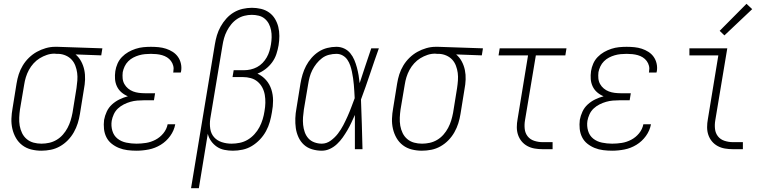

<svg xmlns="http://www.w3.org/2000/svg" viewBox="-20 -784 4040 1009"><path d="M197 8Q170 8 144 1.5Q118 -5 97.5 -20.5Q77 -36 64 -58.5Q51 -81 45 -107Q39 -133 40 -160.5Q41 -188 46 -215L67 -345Q71 -370 78.5 -393.5Q86 -417 99.5 -439.5Q113 -462 132 -480.5Q151 -499 173.5 -511.5Q196 -524 220.5 -531Q245 -538 269 -538Q272 -538 275.5 -538Q279 -538 283 -538L518 -530L512 -493L377 -498Q395 -483 406.5 -461.5Q418 -440 423 -416Q428 -392 427 -366Q426 -340 421 -315L400 -185Q396 -160 388.5 -136Q381 -112 368 -89Q355 -66 336.5 -47Q318 -28 295 -15Q272 -2 247 3Q222 8 197 8ZM198 -29Q218 -29 238.5 -33.5Q259 -38 277.5 -49Q296 -60 310.5 -76.5Q325 -93 335 -112Q345 -131 351 -150.5Q357 -170 361 -191L382 -321Q385 -341 386.5 -361.5Q388 -382 385.5 -401Q383 -420 376 -438.5Q369 -457 356.5 -470.5Q344 -484 326 -492Q308 -500 288 -501H277Q274 -501 271.5 -501.5Q269 -502 266 -502Q246 -502 226.5 -495.5Q207 -489 189 -478Q171 -467 156.5 -451Q142 -435 132 -416.5Q122 -398 116 -378.5Q110 -359 107 -339L85 -209Q82 -188 81 -166Q80 -144 83.5 -123.5Q87 -103 96 -84.5Q105 -66 120.5 -53Q136 -40 156 -34.5Q176 -29 198 -29Z M697 8Q673 8 649.5 5Q626 2 605 -6.5Q584 -15 566.5 -29Q549 -43 539 -63Q529 -83 526.5 -106.5Q524 -130 527 -154Q531 -176 541 -197.5Q551 -219 568.5 -235Q586 -251 607.5 -261.5Q629 -272 652 -278Q633 -286 618 -299Q603 -312 594.5 -330Q586 -348 584.5 -368.5Q583 -389 586 -410Q589 -430 597.5 -449.5Q606 -469 621 -484.5Q636 -500 654.5 -510.5Q673 -521 693 -527.5Q713 -534 733 -536Q753 -538 773 -538Q794 -538 814 -536Q834 -534 852.5 -528Q871 -522 887.5 -511.5Q904 -501 915 -485.5Q926 -470 930.5 -450.5Q935 -431 932 -411Q931 -409 931 -407Q931 -405 930 -403H890Q891 -405 891 -406Q891 -407 891 -409Q894 -424 890.5 -438Q887 -452 878.5 -463.5Q870 -475 858 -482.5Q846 -490 832 -494Q818 -498 803 -499.5Q788 -501 773 -501Q758 -501 742 -499.5Q726 -498 710.5 -493.5Q695 -489 680.5 -481.5Q666 -474 654 -462Q642 -450 635 -435Q628 -420 625 -405Q623 -388 624.5 -372Q626 -356 633.5 -342.5Q641 -329 653 -319Q665 -309 679.5 -303.5Q694 -298 710 -296Q726 -294 742 -294H795L789 -257H736Q719 -257 701 -255.5Q683 -254 665.5 -249Q648 -244 631 -235.5Q614 -227 600 -214Q586 -201 578 -183.5Q570 -166 567 -149Q563 -122 570.5 -96.5Q578 -71 597.5 -55.5Q617 -40 643.5 -34.5Q670 -29 697 -29Q722 -29 747.5 -33Q773 -37 797 -49.5Q821 -62 838.5 -83.5Q856 -105 861 -131H901Q895 -98 874.5 -69.5Q854 -41 824.5 -23Q795 -5 762 1.5Q729 8 697 8Z M984 205 1109 -550Q1113 -575 1120 -598.5Q1127 -622 1139.5 -644.5Q1152 -667 1169.5 -686.5Q1187 -706 1209 -719Q1231 -732 1255.5 -737.5Q1280 -743 1304 -743Q1328 -743 1351.5 -737.5Q1375 -732 1394 -718.5Q1413 -705 1425 -685Q1437 -665 1442.5 -642.5Q1448 -620 1448 -595Q1448 -570 1444 -546Q1440 -523 1432.5 -500Q1425 -477 1410.5 -457Q1396 -437 1376 -421.5Q1356 -406 1333 -397Q1359 -385 1378 -363.5Q1397 -342 1406 -314Q1415 -286 1415 -255.5Q1415 -225 1409 -194Q1405 -169 1398 -144Q1391 -119 1378 -95Q1365 -71 1346 -51Q1327 -31 1304 -17Q1281 -3 1255 2.5Q1229 8 1204 8Q1181 8 1159 3.5Q1137 -1 1119.5 -13Q1102 -25 1089.5 -42.5Q1077 -60 1072 -81L1025 205ZM1197 -29Q1218 -29 1240 -33.5Q1262 -38 1281.5 -49.5Q1301 -61 1317 -78.5Q1333 -96 1343.5 -116Q1354 -136 1360.5 -157.5Q1367 -179 1370 -200Q1374 -222 1374.5 -243.5Q1375 -265 1371.5 -285.5Q1368 -306 1358.5 -324Q1349 -342 1333.5 -355Q1318 -368 1298 -373.5Q1278 -379 1256 -379H1202L1208 -415H1262Q1280 -415 1297.5 -419Q1315 -423 1331 -431.5Q1347 -440 1360 -453.5Q1373 -467 1382 -483Q1391 -499 1396 -516Q1401 -533 1404 -551Q1407 -569 1407.5 -588Q1408 -607 1404.5 -625Q1401 -643 1393 -658.5Q1385 -674 1371.5 -685.5Q1358 -697 1340 -701.5Q1322 -706 1303 -706Q1284 -706 1264 -701Q1244 -696 1226.5 -684.5Q1209 -673 1195.5 -656.5Q1182 -640 1172.5 -621.5Q1163 -603 1157.5 -583.5Q1152 -564 1149 -544L1085 -160Q1081 -133 1085 -107Q1089 -81 1105 -63Q1121 -45 1145.5 -37Q1170 -29 1197 -29Z M1671 8Q1645 8 1620 0.5Q1595 -7 1577 -23.5Q1559 -40 1548.5 -63Q1538 -86 1534.5 -111Q1531 -136 1532 -162.5Q1533 -189 1538 -215L1559 -345Q1563 -369 1570 -392.5Q1577 -416 1588.5 -438Q1600 -460 1617 -479.5Q1634 -499 1655 -512.5Q1676 -526 1700 -532Q1724 -538 1748 -538Q1770 -538 1789 -529Q1808 -520 1821 -504Q1834 -488 1842 -469Q1850 -450 1855.5 -429.5Q1861 -409 1864.5 -388.5Q1868 -368 1870 -347Q1885 -392 1900 -438Q1915 -484 1931 -530H1971Q1947 -463 1924.5 -395.5Q1902 -328 1877 -261Q1880 -196 1881.5 -130.5Q1883 -65 1885 0H1845Q1845 -45 1845 -90Q1845 -135 1845 -180Q1836 -160 1826.5 -139.5Q1817 -119 1805.5 -99.5Q1794 -80 1781 -61.5Q1768 -43 1751 -27Q1734 -11 1713.5 -1.5Q1693 8 1671 8ZM1671 -29Q1696 -29 1718 -45Q1740 -61 1756 -82Q1772 -103 1784 -126Q1796 -149 1806.5 -172.5Q1817 -196 1826 -220Q1835 -244 1844 -268Q1843 -286 1842 -303.5Q1841 -321 1839.5 -338.5Q1838 -356 1835.5 -373Q1833 -390 1829.5 -407Q1826 -424 1820.5 -440Q1815 -456 1805.5 -470Q1796 -484 1781 -492.5Q1766 -501 1748 -501Q1729 -501 1709 -496Q1689 -491 1672.5 -478.5Q1656 -466 1643 -449.5Q1630 -433 1621 -415Q1612 -397 1607 -378Q1602 -359 1599 -339L1577 -209Q1574 -189 1572.5 -168.5Q1571 -148 1573 -128Q1575 -108 1581.5 -89.5Q1588 -71 1600.5 -57Q1613 -43 1632 -36Q1651 -29 1671 -29Z M2197 8Q2170 8 2144 1.5Q2118 -5 2097.5 -20.5Q2077 -36 2064 -58.5Q2051 -81 2045 -107Q2039 -133 2040 -160.5Q2041 -188 2046 -215L2067 -345Q2071 -370 2078.5 -393.5Q2086 -417 2099.5 -439.5Q2113 -462 2132 -480.5Q2151 -499 2173.5 -511.5Q2196 -524 2220.5 -531Q2245 -538 2269 -538Q2272 -538 2275.5 -538Q2279 -538 2283 -538L2518 -530L2512 -493L2377 -498Q2395 -483 2406.5 -461.5Q2418 -440 2423 -416Q2428 -392 2427 -366Q2426 -340 2421 -315L2400 -185Q2396 -160 2388.5 -136Q2381 -112 2368 -89Q2355 -66 2336.5 -47Q2318 -28 2295 -15Q2272 -2 2247 3Q2222 8 2197 8ZM2198 -29Q2218 -29 2238.5 -33.5Q2259 -38 2277.5 -49Q2296 -60 2310.5 -76.5Q2325 -93 2335 -112Q2345 -131 2351 -150.5Q2357 -170 2361 -191L2382 -321Q2385 -341 2386.5 -361.5Q2388 -382 2385.5 -401Q2383 -420 2376 -438.5Q2369 -457 2356.5 -470.5Q2344 -484 2326 -492Q2308 -500 2288 -501H2277Q2274 -501 2271.5 -501.5Q2269 -502 2266 -502Q2246 -502 2226.5 -495.5Q2207 -489 2189 -478Q2171 -467 2156.5 -451Q2142 -435 2132 -416.5Q2122 -398 2116 -378.5Q2110 -359 2107 -339L2085 -209Q2082 -188 2081 -166Q2080 -144 2083.5 -123.5Q2087 -103 2096 -84.5Q2105 -66 2120.5 -53Q2136 -40 2156 -34.5Q2176 -29 2198 -29Z M2831 0Q2810 0 2789.5 -3.5Q2769 -7 2751.5 -16.5Q2734 -26 2721.5 -41Q2709 -56 2702.5 -75Q2696 -94 2696 -115.5Q2696 -137 2700 -158L2755 -493H2600L2606 -530H2957L2951 -493H2796L2739 -152Q2735 -129 2737.5 -106.5Q2740 -84 2753 -67.5Q2766 -51 2787.5 -44Q2809 -37 2831 -37H2884V0Z M3197 8Q3173 8 3149.5 5Q3126 2 3105 -6.5Q3084 -15 3066.5 -29Q3049 -43 3039 -63Q3029 -83 3026.5 -106.5Q3024 -130 3027 -154Q3031 -176 3041 -197.5Q3051 -219 3068.5 -235Q3086 -251 3107.5 -261.5Q3129 -272 3152 -278Q3133 -286 3118 -299Q3103 -312 3094.5 -330Q3086 -348 3084.5 -368.5Q3083 -389 3086 -410Q3089 -430 3097.5 -449.5Q3106 -469 3121 -484.5Q3136 -500 3154.5 -510.5Q3173 -521 3193 -527.5Q3213 -534 3233 -536Q3253 -538 3273 -538Q3294 -538 3314 -536Q3334 -534 3352.5 -528Q3371 -522 3387.5 -511.5Q3404 -501 3415 -485.5Q3426 -470 3430.5 -450.5Q3435 -431 3432 -411Q3431 -409 3431 -407Q3431 -405 3430 -403H3390Q3391 -405 3391 -406Q3391 -407 3391 -409Q3394 -424 3390.5 -438Q3387 -452 3378.5 -463.5Q3370 -475 3358 -482.5Q3346 -490 3332 -494Q3318 -498 3303 -499.5Q3288 -501 3273 -501Q3258 -501 3242 -499.5Q3226 -498 3210.5 -493.5Q3195 -489 3180.5 -481.5Q3166 -474 3154 -462Q3142 -450 3135 -435Q3128 -420 3125 -405Q3123 -388 3124.5 -372Q3126 -356 3133.5 -342.5Q3141 -329 3153 -319Q3165 -309 3179.5 -303.5Q3194 -298 3210 -296Q3226 -294 3242 -294H3295L3289 -257H3236Q3219 -257 3201 -255.5Q3183 -254 3165.5 -249Q3148 -244 3131 -235.5Q3114 -227 3100 -214Q3086 -201 3078 -183.5Q3070 -166 3067 -149Q3063 -122 3070.5 -96.5Q3078 -71 3097.5 -55.5Q3117 -40 3143.5 -34.5Q3170 -29 3197 -29Q3222 -29 3247.5 -33Q3273 -37 3297 -49.5Q3321 -62 3338.5 -83.5Q3356 -105 3361 -131H3401Q3395 -98 3374.5 -69.5Q3354 -41 3324.5 -23Q3295 -5 3262 1.5Q3229 8 3197 8Z M3831 0Q3810 0 3789.5 -3.5Q3769 -7 3751.5 -16.5Q3734 -26 3721.5 -41Q3709 -56 3702.5 -75Q3696 -94 3696 -115.5Q3696 -137 3700 -158L3755 -493H3603V-530H3802L3739 -152Q3735 -129 3737.5 -106.5Q3740 -84 3753 -67.5Q3766 -51 3787.5 -44Q3809 -37 3831 -37H3884V0ZM3787 -598 3762 -622 3903 -764 3933 -736Z"/></svg>

Font: Iosevka Slab XLtObl
Style: Regular
Weight: 200
Italic angle: -9°
Monospace: yes
Designer: Belleve Invis
Foundry: Belleve Invis
Version: Version 11.1.1; ttfautohint (v1.8.3)